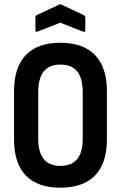

<svg xmlns="http://www.w3.org/2000/svg" viewBox="-20 -861 560 889"><path d="M259 8Q154 8 99.5 -48.5Q45 -105 45 -215V-439Q45 -549 99.5 -606Q154 -663 259 -663Q365 -663 420 -606Q475 -549 475 -439V-215Q475 -105 420 -48.5Q365 8 259 8ZM259 -93Q311 -93 337 -124Q363 -155 363 -220V-434Q363 -500 337 -531Q311 -562 259 -562Q209 -562 183 -531Q157 -500 157 -434V-220Q157 -155 183 -124Q209 -93 259 -93ZM155 -715Q144 -711 144 -721V-778Q144 -788 150 -791L253 -839Q259 -843 266 -839L368 -791Q375 -787 375 -778V-721Q375 -711 363 -715L259 -756Z"/></svg>

Font: Sofia Sans Condensed
Style: Bold
Weight: 700
Designer: Botio Nikoltchev, Ani Petrova
Foundry: lettersoup
Version: Version 4.101; ttfautohint (v1.8.4.7-5d5b)